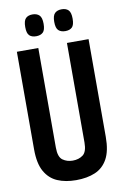

<svg xmlns="http://www.w3.org/2000/svg" viewBox="-97 -932 640 997"><g transform="rotate(-10 223.0 -433.5)"><path d="M34 -185V-700H147V-175Q147 -125 169.5 -109Q192 -93 222 -93Q254 -93 276 -109.5Q298 -126 298 -175V-700H412V-185Q412 -111 388.5 -68.5Q365 -26 322.5 -8Q280 10 222 10Q166 10 124 -8Q82 -26 58 -68.5Q34 -111 34 -185ZM301 -762Q278 -762 265 -774Q252 -786 252 -819Q252 -852 265 -864.5Q278 -877 301 -877Q324 -877 336.5 -864.5Q349 -852 349 -819Q349 -786 336.5 -774Q324 -762 301 -762ZM147 -762Q124 -762 111.5 -774Q99 -786 99 -819Q99 -852 111.5 -864.5Q124 -877 147 -877Q170 -877 183 -864.5Q196 -852 196 -819Q196 -786 183 -774Q170 -762 147 -762Z"/></g></svg>

Font: Georama Condensed SemiBold
Style: Regular
Weight: 600
Width: 3
Designer: Jean-Baptiste Levee
Foundry: Production Type
Version: Version 1.000